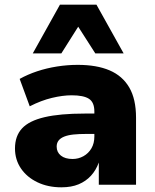

<svg xmlns="http://www.w3.org/2000/svg" viewBox="-20 -789 660 820"><path d="M242 11Q185 11 140 -10.5Q95 -32 69.5 -69.5Q44 -107 44 -155Q44 -208 74 -240.5Q104 -273 170 -288.5Q236 -304 342 -304H404V-217H349Q317 -217 293.5 -214.5Q270 -212 254 -205.5Q238 -199 230 -188.5Q222 -178 222 -163Q222 -139 240 -124.5Q258 -110 290 -110Q315 -110 336.5 -122Q358 -134 370.5 -155.5Q383 -177 383 -206V-313Q383 -352 360 -367Q337 -382 286 -382Q248 -382 202 -371Q156 -360 107 -335L64 -452Q98 -471 138.5 -484.5Q179 -498 223.5 -505Q268 -512 312 -512Q393 -512 448 -488.5Q503 -465 532 -415.5Q561 -366 561 -286V0H402V-95Q390 -62 368.5 -38.5Q347 -15 316 -2Q285 11 242 11ZM120 -561 236 -769H392L508 -561H387L314 -675L242 -561Z"/></svg>

Font: Nunito Sans 9pt Black
Style: Regular
Weight: 900
Version: Version 3.101;gftools[0.9.27]